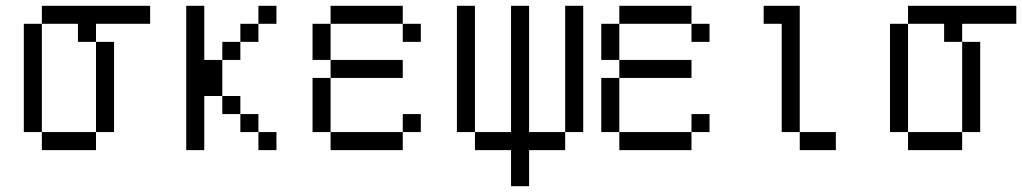

<svg xmlns="http://www.w3.org/2000/svg" viewBox="-20 -520 3540 665"><path d="M500 -437.5V-500H125V-437.5H62.5Q62.5 -437.5 62.5 -62.5H125V0H312.5V-62.5H125Q125 -62.5 125 -437.5H250V-375H312.5V-62.5H375V-375H312.5V-437.5Z M937.5 0V-62.5H875V0ZM937.5 -437.5V-500H875V-437.5H812.5V-375H750V-312.5H687.5V-500H625Q625 -500 625 0H687.5V-187.5H750V-125H812.5V-62.5H875V-125H812.5V-187.5H750Q750 -187.5 750 -312.5H812.5V-375H875V-437.5Z M1437.5 -62.5V-125H1375V-62.5H1125V0H1375V-62.5ZM1375 -250V-312.5H1125V-250H1062.5V-62.5H1125V-250ZM1437.5 -375V-437.5H1375V-375ZM1125 -312.5Q1125 -312.5 1125 -437.5H1062.5Q1062.5 -437.5 1062.5 -312.5ZM1125 -437.5H1375V-500H1125Z M1750 0Q1750 0 1750 125H1812.5Q1812.5 125 1812.5 0H1937.5V-62.5H1812.5V-500H1750V-62.5H1625V0ZM1625 -62.5V-500H1562.5V-62.5ZM1937.5 -62.5H2000V-500H1937.5Z M2437.5 -62.5V-125H2375V-62.5H2125V0H2375V-62.5ZM2375 -250V-312.5H2125V-250H2062.5V-62.5H2125V-250ZM2437.5 -375V-437.5H2375V-375ZM2125 -312.5Q2125 -312.5 2125 -437.5H2062.5Q2062.5 -437.5 2062.5 -312.5ZM2125 -437.5H2375V-500H2125Z M2875 0V-62.5H2750V0ZM2750 -62.5V-500H2625V-437.5H2687.5Q2687.5 -437.5 2687.5 -62.5Z M3500 -437.5V-500H3125V-437.5H3062.5Q3062.5 -437.5 3062.5 -62.5H3125V0H3312.5V-62.5H3125Q3125 -62.5 3125 -437.5H3250V-375H3312.5V-62.5H3375V-375H3312.5V-437.5Z"/></svg>

Font: Unifont
Style: Regular
Weight: 500
Version: Version 13.0.05